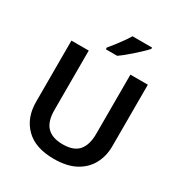

<svg xmlns="http://www.w3.org/2000/svg" viewBox="-214 -1088 1176 1249"><g transform="rotate(30 374.0 -463.5)"><path d="M661 -252Q661 -178 629 -118.5Q597 -59 533 -24.5Q469 10 371 10Q232 10 159.5 -62.5Q87 -135 87 -254V-714H217V-268Q217 -181 256.5 -141Q296 -101 375 -101Q457 -101 493.5 -144Q530 -187 530 -269V-714H661ZM564 -927Q552 -913 531 -893Q510 -873 485.5 -851Q461 -829 437 -809.5Q413 -790 394 -777H309V-790Q325 -809 345 -834.5Q365 -860 384.5 -887.5Q404 -915 417 -937H564Z"/></g></svg>

Font: Noto Sans NKo Unjoined SemiBold
Style: Regular
Weight: 600
Designer: Monotype Design Team
Foundry: Monotype Imaging Inc.
Version: Version 2.004